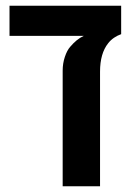

<svg xmlns="http://www.w3.org/2000/svg" viewBox="-20 -650 452 670"><path d="M198.7 0V-403.8Q198.7 -428.7 206.3 -451.4Q213.9 -474.1 224.6 -486.3Q236.3 -500 247.6 -509.3Q258.8 -518.6 272.5 -524.9H13.2V-629.9H402.8V-530.8Q389.2 -525.9 377.7 -518.1Q366.2 -510.3 357.4 -499Q329.1 -463.4 329.1 -399.9V0Z"/></svg>

Font: Open Sans Condensed
Style: Regular
Weight: 400
Width: 3
Designer: Monotype Design Team
Foundry: Monotype Imaging Inc.
Version: Version 3.000